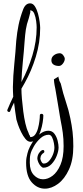

<svg xmlns="http://www.w3.org/2000/svg" viewBox="-20 -750 494 1147"><path d="M162 97Q146 97 132 80Q118 63 106.5 39.5Q95 16 87.5 -5.5Q80 -27 78 -36Q75 -56 71 -82.5Q67 -109 64 -137Q58 -125 52 -112.5Q46 -100 41 -86Q40 -81 34 -81Q29 -81 25.5 -85Q22 -89 24 -94Q32 -114 41 -133.5Q50 -153 59 -172Q58 -189 57.5 -203.5Q57 -218 57 -230Q58 -296 65.5 -368.5Q73 -441 77 -506Q82 -558 91 -601.5Q100 -645 118 -693Q132 -730 160 -730Q177 -730 188.5 -712Q200 -694 207 -668.5Q214 -643 217 -619Q220 -595 220 -583Q220 -496 194 -411Q168 -326 128 -255L108 -220Q108 -195 111 -159Q114 -123 119 -84.5Q124 -46 131.5 -13Q139 20 149 40Q151 44 152.5 49.5Q154 55 158 60Q160 63 160 66Q160 69 161 69Q179 69 190 54Q201 39 207 16.5Q213 -6 215.5 -27Q218 -48 218 -60Q218 -70 228 -70Q238 -70 239 -60Q239 -45 235 -19Q231 7 222 33.5Q213 60 198.5 78.5Q184 97 162 97ZM108 -259 110 -264Q148 -335 173.5 -419Q199 -503 199 -587Q199 -600 196 -624Q193 -648 185 -668Q177 -688 161 -688Q160 -688 160 -687.5Q160 -687 160 -687Q160 -685 161 -682Q162 -679 161 -676Q158 -666 156 -656Q154 -646 152 -641Q139 -604 134.5 -574Q130 -544 127 -503Q123 -445 116.5 -381.5Q110 -318 108 -259ZM248 377Q203 377 169.5 339Q136 301 136 222Q136 205 138 193.5Q140 182 144 166Q148 148 159.5 125Q171 102 188 80.5Q205 59 226 45Q247 31 269 31Q292 31 305.5 49.5Q319 68 324.5 91.5Q330 115 330 131Q330 152 319 180.5Q308 209 288 230Q268 251 240 252Q232 252 223 242Q214 232 208.5 218.5Q203 205 203 196Q204 178 213 164.5Q222 151 232 147Q234 146 236 146Q245 146 245 156Q245 161 240 164Q235 166 228.5 174.5Q222 183 221 197Q221 204 227.5 216Q234 228 242 227Q259 227 273 211.5Q287 196 296 174Q305 152 305 131Q305 123 302 105Q299 87 291.5 71Q284 55 271 55Q245 55 222 75.5Q199 96 183 123Q167 150 162 171Q159 184 158.5 196Q158 208 158 222Q158 270 182 295.5Q206 321 237 321Q266 321 294 300Q322 279 341 235Q360 191 360 123Q360 79 355 43Q350 7 342 -32Q341 -36 337.5 -58Q334 -80 329 -110Q324 -140 319 -169.5Q314 -199 310.5 -219.5Q307 -240 306 -242Q304 -250 303.5 -258.5Q303 -267 302 -276L330 -293Q330 -292 329.5 -291.5Q329 -291 329 -289Q329 -286 330.5 -282.5Q332 -279 333 -276Q333 -268 338.5 -259.5Q344 -251 345 -243Q356 -194 373.5 -142Q391 -90 400 -44Q409 -1 413.5 38Q418 77 418 124Q418 206 392 262.5Q366 319 327 348Q288 377 248 377ZM332 -356Q312 -356 299.5 -364.5Q287 -373 287 -390Q287 -408 301.5 -419.5Q316 -431 336 -432Q348 -432 357 -421Q366 -410 367 -399Q367 -385 356 -370.5Q345 -356 332 -356Z"/></svg>

Font: Ruge Boogie
Style: Regular
Weight: 400
Designer: Robert E. Leuschke
Foundry: Robert E. Leuschke
Version: Version 1.010; ttfautohint (v1.8.3)